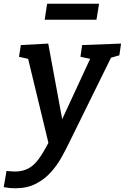

<svg xmlns="http://www.w3.org/2000/svg" viewBox="-75 -770 670 1031"><path d="M-55 235 -40 148Q-27 149 -16 150Q-5 151 5 151Q47 151 77.5 134.5Q108 118 133 83.5Q158 49 185 -3L76 -454L27 -465L37 -528L184 -536L259 -130L409 -454L357 -465L366 -528L575 -536L566 -473L521 -460L295 -1Q278 34 255 75.5Q232 117 198.5 154.5Q165 192 118 216.5Q71 241 7 241Q-23 241 -55 235ZM457 -750 443 -664H165L178 -750Z"/></svg>

Font: Bitter SemiBold
Style: Italic
Weight: 600
Italic angle: -9°
Designer: Sol Matas, and Bitter project Authors
Foundry: Sol Matas
Version: Version 2.001